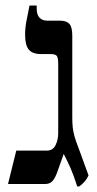

<svg xmlns="http://www.w3.org/2000/svg" viewBox="-20 -667 353 696"><path d="M260 9Q247 -32 235.5 -58Q224 -84 211 -109L190 -50Q181 -23 171 -11.5Q161 0 144 0H9L39 -121H149Q172 -121 181.5 -141Q191 -161 191 -184V-435Q191 -456 186.5 -463.5Q182 -471 163 -471H129Q98 -471 84.5 -487Q71 -503 71 -541Q71 -565 75.5 -589Q80 -613 87 -647H113V-636Q113 -592 153 -592H198Q221 -592 231.5 -580.5Q242 -569 242 -538V-242Q242 -222 243.5 -206.5Q245 -191 250 -173Q255 -155 266 -127L301 -31Q295 -18 286 -8Q277 2 267 9Z"/></svg>

Font: Noto Serif Hebrew Condensed SemiBold
Style: Regular
Weight: 600
Width: 3
Designer: Monotype Design Team
Foundry: Monotype Imaging Inc.
Version: Version 2.004; ttfautohint (v1.8.4.7-5d5b)